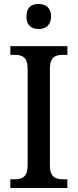

<svg xmlns="http://www.w3.org/2000/svg" viewBox="-20 -946 391 966"><path d="M174 -800C208 -800 237 -818 237 -863C237 -909 208 -926 174 -926C139 -926 113 -909 113 -863C113 -818 139 -800 174 -800ZM32 0H319V-44H297C260 -44 231 -55 231 -113V-600C231 -660 260 -670 297 -670H319V-714H32V-670H54C90 -670 119 -660 119 -600V-113C119 -54 90 -44 54 -44H32Z"/></svg>

Font: Noto Serif Armenian SemiCondensed Medium
Style: Regular
Weight: 500
Width: 4
Designer: Monotype Design Team
Foundry: Monotype Imaging Inc.
Version: Version 2.008